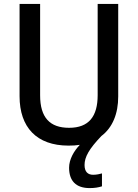

<svg xmlns="http://www.w3.org/2000/svg" viewBox="-20 -734 704 981"><path d="M412 109C412 68 435 27 498 -39C555 -82 584 -153 584 -241V-714H479V-248C479 -139 434 -81 333 -81C235 -81 185 -133 185 -247V-714H80V-242C80 -84 167 10 330 10C351 10 370 9 388 6C358 37 333 80 333 123C333 189 367 227 438 227C463 227 482 224 501 218V152C490 155 474 159 456 159C429 159 412 144 412 109Z"/></svg>

Font: Noto Sans Gujarati SemiCondensed Medium
Style: Regular
Weight: 500
Width: 4
Designer: Jelle Bosma - Monotype Design Team, Universal Thirst
Foundry: Monotype Imaging Inc.
Version: Version 2.106